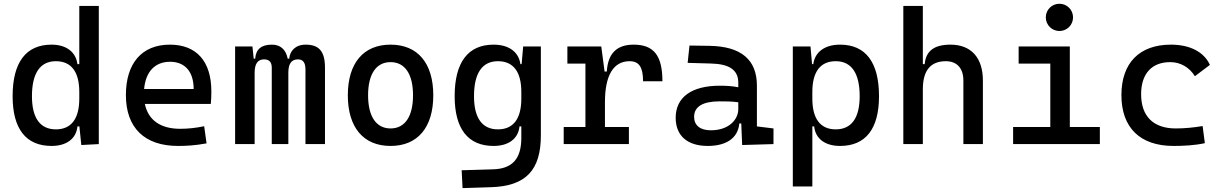

<svg xmlns="http://www.w3.org/2000/svg" viewBox="-20 -764 6485 1018"><path d="M253.4 9.8C333 9.8 384.3 -28.8 390.6 -93.8H400.9L411.1 4.9L503.9 0V-732.4H400.4V-423.8H390.6C382.3 -488.8 331.1 -527.3 253.4 -527.3C117.7 -527.3 46.9 -433.6 46.9 -253.9C46.9 -80.6 117.7 9.8 253.4 9.8ZM400.4 -241.2C400.4 -134.3 357.9 -78.1 276.4 -78.1C192.9 -78.1 149.4 -138.2 149.4 -253.9C149.4 -376 192.9 -439.5 276.4 -439.5C357.9 -439.5 400.4 -383.3 400.4 -276.4Z M923.8 9.8C962.9 9.8 1013.7 7.8 1075.2 -3.9L1062.5 -94.7C1019.5 -85.9 978.5 -81.1 935.5 -81.1C831.5 -81.1 766.1 -126.5 748 -212.9H1097.7C1099.6 -233.4 1100.6 -254.9 1100.6 -279.3C1100.6 -440.4 1020.5 -527.3 880.9 -527.3C732.4 -527.3 647.5 -428.7 647.5 -259.8C647.5 -85.9 747.1 9.8 923.8 9.8ZM744.1 -292C752.4 -384.3 801.8 -436.5 881.8 -436.5C960 -436.5 1006.8 -384.8 1006.8 -292Z M1599.6 0H1703.1V-405.3C1703.1 -491.2 1671.9 -527.3 1600.6 -527.3C1545.9 -527.3 1516.6 -493.2 1513.7 -453.1H1505.4C1495.6 -502.9 1465.3 -527.3 1421.9 -527.3C1365.2 -527.3 1336.9 -502.9 1333 -453.1H1325.2L1318.4 -517.6H1226.6V0H1330.1V-378.9C1330.1 -425.8 1346.7 -449.2 1379.9 -449.2C1407.2 -449.2 1420.9 -434.6 1420.9 -405.3V0H1508.8V-378.9C1508.8 -425.8 1525.4 -449.2 1559.6 -449.2C1586.9 -449.2 1599.6 -431.6 1599.6 -395.5Z M2050.8 9.8C2194.3 9.8 2277.3 -87.9 2277.3 -258.8C2277.3 -429.7 2194.3 -527.3 2050.8 -527.3C1907.2 -527.3 1824.2 -429.7 1824.2 -258.8C1824.2 -87.9 1907.2 9.8 2050.8 9.8ZM2050.8 -83C1974.6 -83 1931.6 -146.5 1931.6 -258.8C1931.6 -371.1 1974.6 -434.6 2050.8 -434.6C2127 -434.6 2169.9 -371.1 2169.9 -258.8C2169.9 -146.5 2127 -83 2050.8 -83Z M2432.6 233.4 2584 228.5C2767.6 222.7 2847.7 138.7 2847.7 -45.9V-517.6H2753.9L2745.6 -423.8H2739.3C2730.5 -488.8 2677.7 -527.3 2597.2 -527.3C2461.4 -527.3 2390.6 -433.6 2390.6 -253.9C2390.6 -80.6 2461.4 9.8 2597.2 9.8C2676.8 9.8 2728 -28.8 2734.4 -93.8H2744.1V-30.3C2743.2 76.2 2698.2 130.9 2593.8 133.8L2427.7 138.7ZM2744.1 -276.4V-241.2C2744.1 -134.3 2701.7 -78.1 2620.1 -78.1C2536.6 -78.1 2493.2 -138.2 2493.2 -253.9C2493.2 -376 2536.6 -439.5 2620.1 -439.5C2701.7 -439.5 2744.1 -383.3 2744.1 -276.4Z M3187.5 -222.7C3187.5 -361.3 3230.5 -439.5 3318.4 -439.5C3368.2 -439.5 3389.6 -408.2 3389.6 -333H3492.2C3492.2 -469.7 3446.3 -527.3 3339.8 -527.3C3250 -527.3 3203.1 -480.5 3197.3 -384.8H3185.5L3168 -517.6H2988.3V-426.8H3084V-90.8H2968.8V0H3314.5V-90.8H3187.5Z M3915 4.9 4081.1 0V-83L3993.2 -93.8V-309.6C3993.2 -446.3 3911.1 -518.6 3740.2 -521L3635.7 -522.5L3626 -430.7L3750 -427.2C3845.7 -424.8 3894.5 -394 3894.5 -325.2V-301.3C3866.2 -307.1 3834 -309.6 3796.9 -309.6C3647.5 -309.6 3562.5 -249 3562.5 -139.6C3562.5 -44.4 3624.5 9.8 3732.4 9.8C3828.6 9.8 3892.6 -29.8 3899.9 -109.4H3910.2ZM3894.5 -221.7V-185.5C3894.5 -130.9 3845.7 -73.2 3749 -73.2C3692.4 -73.2 3660.2 -99.1 3660.2 -144.5C3660.2 -198.7 3706.5 -226.6 3794.9 -226.6C3828.6 -226.6 3861.3 -226.6 3894.5 -221.7Z M4183.6 224.6H4287.1V-93.8H4296.9C4303.2 -28.8 4354.5 9.8 4434.1 9.8C4569.8 9.8 4640.6 -80.6 4640.6 -253.9C4640.6 -433.6 4569.8 -527.3 4434.1 -527.3C4353.5 -527.3 4300.8 -488.8 4292 -423.8H4285.6L4277.3 -517.6H4183.6ZM4287.1 -241.2V-276.4C4287.1 -383.3 4329.6 -439.5 4411.1 -439.5C4494.6 -439.5 4538.1 -376 4538.1 -253.9C4538.1 -138.2 4494.6 -78.1 4411.1 -78.1C4329.6 -78.1 4287.1 -134.3 4287.1 -241.2Z M5087.9 0H5191.4V-336.9C5191.4 -458 5128.9 -527.3 5019.5 -527.3C4932.6 -527.3 4888.7 -493.2 4882.8 -423.8H4873V-732.4H4769.5V0H4873V-291C4873 -390.6 4914.1 -439.5 4995.1 -439.5C5053.7 -439.5 5087.9 -402.3 5087.9 -336.9Z M5351.6 0H5811.5V-90.8H5652.3V-517.6H5380.9V-426.8H5548.8V-90.8H5351.6ZM5597.2 -599.6C5637.2 -599.6 5669.4 -631.8 5669.4 -671.9C5669.4 -711.9 5637.2 -744.1 5597.2 -744.1C5557.1 -744.1 5524.9 -711.9 5524.9 -671.9C5524.9 -631.8 5557.1 -599.6 5597.2 -599.6Z M6202.1 9.8C6256.3 9.8 6314.5 6.8 6368.2 -4.9L6356.4 -95.7C6310.5 -87.9 6262.2 -83 6213.9 -83C6096.2 -83 6030.3 -146.5 6030.3 -264.6C6030.3 -373 6086.9 -434.6 6184.6 -434.6C6238.8 -434.6 6286.1 -407.2 6315.4 -359.9L6395 -419.9C6364.3 -488.3 6289.1 -527.3 6188.5 -527.3C6020 -527.3 5925.8 -428.7 5925.8 -259.8C5925.8 -85.9 6025.9 9.8 6202.1 9.8Z"/></svg>

Font: CaskaydiaCove Nerd Font
Style: Regular
Weight: 400
Designer: Aaron Bell
Foundry: Saja Typeworks
Version: Version 2111.1;Nerd Fonts 2.3.3